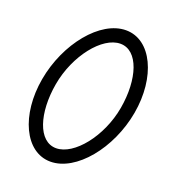

<svg xmlns="http://www.w3.org/2000/svg" viewBox="-145 -927 971 1054"><g transform="rotate(20 340.0 -400.0)"><path d="M150 -400C181 -577 303 -730 408 -730C513 -730 561 -577 530 -400C499 -223 376 -70 271 -70C166 -70 119 -223 150 -400ZM70 -400C31 -179 118 10 267 10C416 10 571 -179 610 -400C649 -621 561 -810 412 -810C263 -810 109 -621 70 -400Z"/></g></svg>

Font: Gauge
Style: Italic
Weight: 400
Italic angle: -80°
Designer: Daniel Pimley
Foundry: Daniel Pimley
Version: Version 1.000;PS 001.001;hotconv 1.0.56